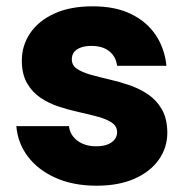

<svg xmlns="http://www.w3.org/2000/svg" viewBox="-20 -586 598 614"><path d="M288.7 7.9Q214.8 7.9 158.3 -17.1Q101.7 -42.2 69 -85.6Q36.4 -129 32.3 -182.7H200.5Q204 -153.5 228 -135.8Q251.9 -118.2 287.3 -118.2Q309.2 -118.2 324 -124Q338.8 -129.9 346.7 -140.1Q354.5 -150.4 354.5 -163Q354.5 -182.3 337.7 -193.7Q321 -205 294.1 -212.4Q267.2 -219.8 234.5 -227Q201.8 -234.1 169.4 -244.6Q137 -255 110.1 -273Q83.2 -291 66.5 -320Q49.8 -349 49.8 -392.5Q49.8 -440.2 76.3 -479.7Q102.8 -519.1 153.5 -542.5Q204.2 -565.8 276.6 -565.8Q349.1 -565.8 399.3 -541.1Q449.5 -516.5 478.1 -473.8Q506.6 -431.1 512.3 -375.6H354.4Q350.9 -404.7 329.7 -422Q308.5 -439.2 272 -439.2Q252.1 -439.2 237.9 -433.8Q223.8 -428.5 216.7 -419.2Q209.7 -409.9 209.7 -396.2Q209.7 -376.9 226.2 -365.9Q242.6 -354.8 269.6 -347.2Q296.6 -339.6 329 -332.1Q361.5 -324.7 393.6 -313.7Q425.8 -302.7 453.3 -284.2Q480.7 -265.7 497.6 -236.4Q514.6 -207 515.1 -161.9Q515.1 -113.8 487.7 -75.2Q460.4 -36.6 409.7 -14.3Q359 7.9 288.7 7.9Z"/></svg>

Font: Poppins Variable
Style: Regular
Weight: 100
Designer: Jonny Pinhorn
Foundry: Indian Type Foundry
Version: Version 6.000